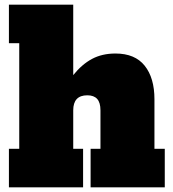

<svg xmlns="http://www.w3.org/2000/svg" viewBox="-20 -798 736 818"><path d="M682 -164V0H366V-164H408V-328Q408 -361 394 -376.5Q380 -392 352 -392Q292 -392 292 -328V-164H334V0H18V-164H62V-614H18V-778H292V-478Q329 -524 372 -547Q415 -570 472 -570Q555 -570 596.5 -518Q638 -466 638 -375V-164Z"/></svg>

Font: Alfa Slab One
Style: Regular
Weight: 400
Designer: JM Sole
Foundry: JM Sole
Version: Version 2.000